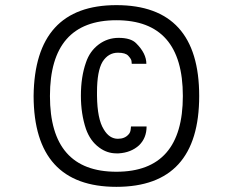

<svg xmlns="http://www.w3.org/2000/svg" viewBox="-20 -725 905 745"><path d="M689.5 -352.5Q689.5 -58.6 431.6 -58.6Q173.8 -58.6 173.8 -352.5Q173.8 -646.5 431.6 -646.5Q689.5 -646.5 689.5 -352.5ZM431.6 0Q752.9 0 752.9 -352.5Q752.9 -705.1 431.6 -705.1Q114.3 -705.1 110.4 -352.5Q111.3 0 431.6 0ZM488.3 -234.4 487.3 -224.6Q486.3 -210.9 478.5 -203.1Q463.9 -186.5 437.5 -186.5Q404.3 -186.5 382.8 -222.7Q357.4 -262.7 356.4 -353.5V-367.2Q356.4 -449.2 377.9 -485.4Q400.4 -520.5 437.5 -520.5Q466.8 -520.5 477.5 -508.8Q489.3 -496.1 490.2 -488.3L491.2 -477.5H547.9Q547.9 -517.6 508.8 -556.6Q488.3 -578.1 440.4 -578.1Q397.5 -578.1 363.3 -552.7Q328.1 -526.4 313.5 -482.4Q293.9 -426.8 293.9 -353.5Q293.9 -283.2 313.5 -224.6Q330.1 -177.7 365.2 -152.3Q395.5 -129.9 431.6 -129.9H440.4Q488.3 -132.8 519.5 -161.1Q548.8 -189.5 548.8 -234.4Z"/></svg>

Font: OCR-B
Style: Regular
Weight: 400
Version: 1.1